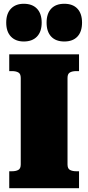

<svg xmlns="http://www.w3.org/2000/svg" viewBox="-20 -998 468 1018"><path d="M201 -878Q201 -830 176 -804Q151 -778 106 -778Q63 -778 38 -804Q13 -830 13 -878Q13 -926 38 -952Q63 -978 106 -978Q151 -978 176 -952Q201 -926 201 -878ZM415 -878Q415 -830 390.5 -804Q366 -778 321 -778Q276 -778 251.5 -804Q227 -830 227 -878Q227 -926 251.5 -952Q276 -978 321 -978Q366 -978 390.5 -952Q415 -926 415 -878ZM90 -126V-585Q90 -607 77 -614Q64 -621 44 -621H29V-710H399V-621H384Q364 -621 351 -614Q338 -607 338 -585V-126Q338 -104 351 -97Q364 -90 384 -90H399V0H29V-90H44Q64 -90 77 -97Q90 -104 90 -126Z"/></svg>

Font: Roboto Serif Black
Style: Regular
Weight: 900
Designer: Greg Gazdowicz
Foundry: Commercial Type
Version: Version 1.008